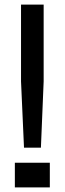

<svg xmlns="http://www.w3.org/2000/svg" viewBox="-20 -820 283 840"><path d="M85 -174 72 -464V-800H171V-464L159 -174ZM45 0V-108H198V0Z"/></svg>

Font: Big Shoulders Text SemiBold
Style: Regular
Weight: 600
Designer: Patric King
Foundry: XO Type Co
Version: Version 1.000; ttfautohint (v1.8.2)